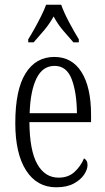

<svg xmlns="http://www.w3.org/2000/svg" viewBox="-20 -786 447 816"><path d="M219 10Q137 10 91 -61.5Q45 -133 45 -263Q45 -404 88.5 -474Q132 -544 211 -544Q286 -544 326.5 -479.5Q367 -415 367 -298V-267H105Q106 -146 138.5 -88.5Q171 -31 229 -31Q271 -31 297.5 -56Q324 -81 337 -113Q343 -110 347.5 -103Q352 -96 352 -85Q352 -66 337.5 -44Q323 -22 293.5 -6Q264 10 219 10ZM307 -305Q306 -394 284.5 -450Q263 -506 212 -506Q161 -506 135 -452.5Q109 -399 106 -305ZM100 -619Q112 -638 126.5 -664Q141 -690 154.5 -717Q168 -744 176 -766H240Q252 -732 274.5 -690Q297 -648 315 -619V-606H292Q268 -633 246.5 -658.5Q225 -684 208 -716Q190 -684 168.5 -658.5Q147 -633 123 -606H100Z"/></svg>

Font: Noto Serif Sinhala ExtraCondensed Light
Style: Regular
Weight: 300
Width: 2
Designer: Jelle Bosma - Monotype Design Team
Foundry: Monotype Imaging Inc.
Version: Version 2.007; ttfautohint (v1.8.4.7-5d5b)